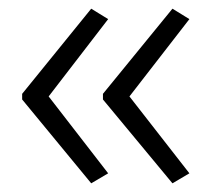

<svg xmlns="http://www.w3.org/2000/svg" viewBox="-20 -497 486 442"><path d="M31 -281 190 -477 229 -453 92 -275 229 -98 190 -75 31 -268ZM217 -281 377 -477 416 -453 278 -275 416 -98 377 -75 217 -268Z"/></svg>

Font: Noto Sans Thai Looped UI Narrow Light
Style: Regular
Weight: 300
Width: 4
Designer: Cadson Demak Team
Foundry: Cadson Demak Co., Ltd.
Version: Version 1.000